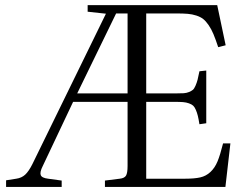

<svg xmlns="http://www.w3.org/2000/svg" viewBox="-20 -734 975 754"><path d="M3.9 0V-25.9L43.9 -32.2Q64.9 -35.2 78.9 -48.1Q92.8 -61 106.9 -88.9L396 -680.2L324.2 -688V-713.9H833L866.2 -556.2L836.9 -548.8Q826.7 -579.6 818.4 -599.6Q810.1 -619.6 799.3 -635.3Q788.6 -650.9 778.1 -659.2Q767.6 -667.5 751.2 -672.9Q734.9 -678.2 717.3 -679.7Q699.7 -681.2 672.9 -681.2H554.2V-367.2H670.9Q689.9 -367.2 701.4 -367.9Q712.9 -368.7 722.7 -372.8Q732.4 -377 737.5 -381.3Q742.7 -385.7 747.8 -397.5Q752.9 -409.2 755.9 -420.7Q758.8 -432.1 763.2 -454.1L790 -457V-250L763.2 -246.1Q759.8 -267.6 756.8 -279.5Q753.9 -291.5 749 -302.7Q744.1 -314 738.5 -319.1Q732.9 -324.2 722.2 -328.1Q711.4 -332 699 -333Q686.5 -334 666 -334H554.2V-32.2H707Q744.1 -32.2 766.6 -37.4Q789.1 -42.5 806.4 -58.6Q823.7 -74.7 834.2 -100.1Q844.7 -125.5 856 -170.9H884.8L865.2 0H392.1V-24.9L450.2 -32.2Q468.8 -34.2 474.9 -44.4Q481 -54.7 481 -82V-334H267.1L147.9 -82Q135.7 -58.1 139.9 -46.6Q144 -35.2 168.9 -32.2L222.2 -24.9V0ZM283.2 -367.2H481V-681.2H436Z"/></svg>

Font: Literata Light
Style: Regular
Weight: 300
Designer: Latin by Veronika Burian and Jose Scaglione. Greek by Irene Vlachou. Cyrillic by Vera Evstafieva.
Foundry: TypeTogether
Version: Version 3.021